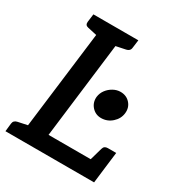

<svg xmlns="http://www.w3.org/2000/svg" viewBox="-170 -835 889 951"><g transform="rotate(30 274.0 -359.5)"><path d="M72 0 161 -719H271L194 -91H518L507 0ZM428 -66 455 -161Q458 -172 464.5 -176.5Q471 -181 481 -181H529L518 -91ZM0 0 5 -46Q6 -56 12 -62Q18 -68 28 -70L99 -85L101 0ZM189 -719 167 -634 99 -649Q89 -651 85 -657Q81 -663 82 -673L88 -719ZM345 -719 339 -673Q338 -663 332 -657Q326 -651 316 -649L244 -634L243 -719ZM306 -373Q309 -396 322.5 -414Q336 -432 356 -443Q376 -454 397 -454Q431 -454 452 -430.5Q473 -407 469 -373Q465 -340 438.5 -316.5Q412 -293 377 -293Q345 -293 324 -316.5Q303 -340 306 -373Z"/></g></svg>

Font: Aleo Medium
Style: Italic
Weight: 500
Italic angle: -7°
Designer: Alessio Laiso
Foundry: Alessio Laiso
Version: Version 2.001;gftools[0.9.29]